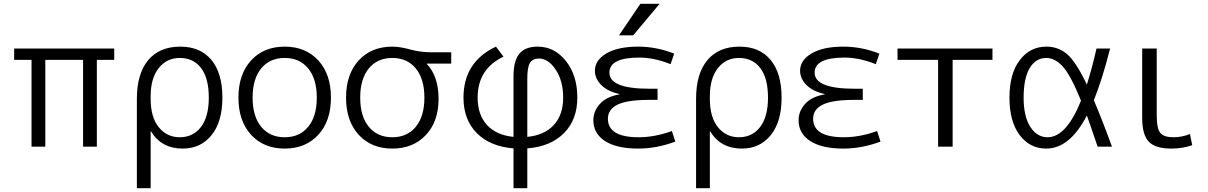

<svg xmlns="http://www.w3.org/2000/svg" viewBox="-20 -777 6400 1017"><path d="M420 -460H220V0H147V-460H55V-520H585V-460H493V0H420Z M705 220V-253Q705 -387 765 -458.5Q825 -530 935 -530Q1041 -530 1099.5 -460Q1158 -390 1158 -260Q1158 -132 1100.5 -61Q1043 10 948 10Q835 10 780 -81H778V220ZM1086 -260Q1086 -362 1045.5 -416Q1005 -470 932 -470Q863 -470 820.5 -416Q778 -362 778 -267V-253Q778 -156 821 -103Q864 -50 932 -50Q1003 -50 1044.5 -104.5Q1086 -159 1086 -260Z M1612.5 -414.5Q1567 -470 1488 -470Q1409 -470 1363.5 -414.5Q1318 -359 1318 -260Q1318 -161 1363.5 -105.5Q1409 -50 1488 -50Q1567 -50 1612.5 -105.5Q1658 -161 1658 -260Q1658 -359 1612.5 -414.5ZM1666 -63Q1599 10 1488 10Q1377 10 1310 -63Q1243 -136 1243 -260Q1243 -384 1310 -457Q1377 -530 1488 -530Q1599 -530 1666 -457Q1733 -384 1733 -260Q1733 -136 1666 -63Z M2058 -530Q2098 -530 2152.5 -515Q2207 -500 2266 -500H2370V-440H2241V-438Q2303 -373 2303 -253Q2303 -133 2235.5 -61.5Q2168 10 2058 10Q1947 10 1880 -63Q1813 -136 1813 -260Q1813 -384 1880 -457Q1947 -530 2058 -530ZM1933.5 -105.5Q1979 -50 2058 -50Q2137 -50 2182.5 -105.5Q2228 -161 2228 -260Q2228 -359 2182.5 -414.5Q2137 -470 2058 -470Q1979 -470 1933.5 -414.5Q1888 -359 1888 -260Q1888 -161 1933.5 -105.5Z M2647 -477Q2510 -412 2510 -260Q2510 -169 2559.5 -115Q2609 -61 2700 -52V-373Q2700 -455 2731 -492.5Q2762 -530 2828 -530Q2917 -530 2977.5 -454Q3038 -378 3038 -260Q3038 -143 2967.5 -72Q2897 -1 2773 9V220H2700V9Q2576 -1 2505.5 -72Q2435 -143 2435 -260Q2435 -449 2607 -530ZM2773 -52Q2864 -61 2913.5 -115Q2963 -169 2963 -260Q2963 -349 2923.5 -408Q2884 -467 2835 -467Q2802 -467 2787.5 -444.5Q2773 -422 2773 -360Z M3261 -277V-279Q3198 -293 3164.5 -327Q3131 -361 3131 -402Q3131 -458 3192 -494Q3253 -530 3360 -530Q3457 -530 3551 -493L3532 -437Q3445 -472 3366 -472Q3208 -472 3208 -392Q3208 -307 3420 -307H3463V-248H3420Q3303 -248 3251.5 -223Q3200 -198 3200 -148Q3200 -50 3363 -50Q3448 -50 3539 -83L3557 -27Q3458 10 3360 10Q3246 10 3184.5 -30Q3123 -70 3123 -140Q3123 -188 3157.5 -226.5Q3192 -265 3261 -277ZM3334 -590H3259L3372 -757H3474Z M3667 220V-253Q3667 -387 3727 -458.5Q3787 -530 3897 -530Q4003 -530 4061.5 -460Q4120 -390 4120 -260Q4120 -132 4062.5 -61Q4005 10 3910 10Q3797 10 3742 -81H3740V220ZM4048 -260Q4048 -362 4007.5 -416Q3967 -470 3894 -470Q3825 -470 3782.5 -416Q3740 -362 3740 -267V-253Q3740 -156 3783 -103Q3826 -50 3894 -50Q3965 -50 4006.5 -104.5Q4048 -159 4048 -260Z M4348 -277V-279Q4285 -293 4251.5 -327Q4218 -361 4218 -402Q4218 -458 4279 -494Q4340 -530 4447 -530Q4544 -530 4638 -493L4619 -437Q4532 -472 4453 -472Q4295 -472 4295 -392Q4295 -307 4507 -307H4550V-248H4507Q4390 -248 4338.5 -223Q4287 -198 4287 -148Q4287 -50 4450 -50Q4535 -50 4626 -83L4644 -27Q4545 10 4447 10Q4333 10 4271.5 -30Q4210 -70 4210 -140Q4210 -188 4244.5 -226.5Q4279 -265 4348 -277Z M5026 -460V0H4949V-460H4734V-520H5237V-460Z M5774 -246Q5820 -138 5870 0H5794Q5752 -125 5737 -165Q5646 10 5522 10Q5435 10 5381 -61.5Q5327 -133 5327 -260Q5327 -387 5381.5 -458.5Q5436 -530 5522 -530Q5586 -530 5632.5 -490Q5679 -450 5737 -329Q5767 -425 5788 -520H5860Q5820 -361 5774 -246ZM5706 -244Q5652 -377 5610.5 -423.5Q5569 -470 5522 -470Q5466 -470 5434 -416Q5402 -362 5402 -260Q5402 -160 5437.5 -105Q5473 -50 5529 -50Q5628 -50 5706 -244Z M6107 -520V-167Q6107 -96 6126 -73Q6145 -50 6195 -50Q6241 -50 6283 -67L6295 -8Q6244 10 6185 10Q6100 10 6065 -26.5Q6030 -63 6030 -153V-520Z"/></svg>

Font: M PLUS 1p
Style: Regular
Weight: 400
Version: Version 1.062